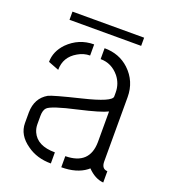

<svg xmlns="http://www.w3.org/2000/svg" viewBox="-116 -693 685 777"><g transform="rotate(20 227.0 -304.5)"><path d="M63.5 -573.2V-608.4H372.1V-573.2ZM37.1 -119.1Q37.1 -67.4 87.9 -32.2Q130.9 -1 191.4 -1V-48.8Q115.2 -48.8 92.8 -98.6Q85.9 -114.3 85.9 -131.8V-167Q85.9 -192.4 96.7 -203.1Q113.3 -219.7 218.8 -243.2Q312.5 -264.6 340.8 -279.3V-147.5Q339.8 -49.8 236.3 -48.8V-1Q301.8 -1 341.8 -31.2Q345.7 -34.2 348.6 -37.1Q380.9 -3.9 417 -1V-49.8Q391.6 -50.8 391.6 -83V-359.4Q391.6 -427.7 342.8 -473.6Q299.8 -513.7 236.3 -513.7V-466.8Q284.2 -466.8 316.4 -427.7Q339.8 -398.4 339.8 -360.4V-343.8Q340.8 -320.3 218.8 -291Q102.5 -262.7 85.9 -253.9Q38.1 -226.6 37.1 -165ZM43.9 -384.8 89.8 -367.2Q89.8 -422.9 139.6 -451.2Q164.1 -465.8 191.4 -465.8V-513.7Q126 -513.7 79.1 -466.8Q43.9 -429.7 43.9 -384.8Z"/></g></svg>

Font: Post No Bills Colombo
Style: Regular
Weight: 400
Designer: Kosala Senevirathne, Siva Puranthara, Lasantha Premarathna, Tharique Azeez
Foundry: Mooniak
Version: Version 1.220 ; ttfautohint (v1.6)